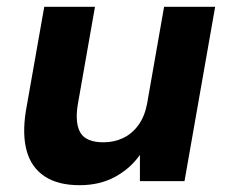

<svg xmlns="http://www.w3.org/2000/svg" viewBox="-20 -532 674 564"><path d="M214 12Q150 12 111 -14Q72 -40 58.5 -88.5Q45 -137 56 -206L110 -512H259L208 -222Q200 -168 217 -141Q234 -114 284 -114Q315 -114 341.5 -126.5Q368 -139 386.5 -164.5Q405 -190 412 -227L462 -512H612L522 0H391V-77Q363 -37 318 -12.5Q273 12 214 12Z"/></svg>

Font: DM Sans 12pt Black
Style: Italic
Weight: 900
Italic angle: -10°
Version: Version 4.004;gftools[0.9.30]